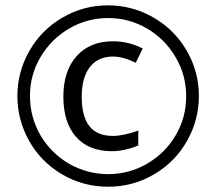

<svg xmlns="http://www.w3.org/2000/svg" viewBox="-20 -695 816 724"><path d="M685.5 -164.3Q642.1 -85.9 562.2 -38.4Q482.3 9.1 387.8 9.1Q293.2 9.1 213.9 -37.7Q134.5 -84.4 90 -163.5Q45.5 -242.7 45.5 -333.2Q45.5 -423.7 91 -503.3Q136.5 -582.9 215.9 -628.9Q295.2 -674.9 386.8 -674.9Q478.3 -674.9 557.9 -629.4Q637.5 -583.9 683.8 -504.3Q730 -424.7 730 -333.7Q730 -242.7 685.5 -164.3ZM132.5 -185Q172.9 -116.8 240.6 -77.4Q309.9 -38.4 388.5 -38.4Q467.1 -38.4 534.9 -77.9Q602.6 -117.3 642.3 -184.5Q682 -251.8 682 -331.9Q682 -412 642.1 -479.3Q602.6 -547.5 534.9 -587Q467.6 -626.9 388 -626.9Q308.4 -626.9 240.9 -587.5Q173.4 -548 133.2 -480.5Q93 -413 93 -333.4Q93 -253.8 132.5 -185ZM406.5 -481.8Q349.8 -481.8 319 -442.4Q288.2 -402.9 288.2 -329.6Q288.2 -256.3 317 -219.4Q345.8 -182.5 405.5 -182.5Q445.4 -182.5 501.5 -202.7V-146.6Q449.9 -124.9 401.9 -124.9Q314 -124.9 266.4 -179.2Q218.9 -233.6 218.9 -330.6Q218.9 -427.7 269.2 -483.6Q319.5 -539.4 406.5 -539.4Q464.1 -539.4 518.2 -512.1L491.9 -458.5Q443.4 -481.8 406.5 -481.8Z"/></svg>

Font: KhulaRegular
Style: Regular
Weight: 400
Designer: Erin McLaughlin, Steve Matteson
Version: Version 1.001;PS 1.0;hotconv 1.0.72;makeotf.lib2.5.5900; ttf